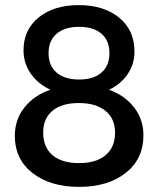

<svg xmlns="http://www.w3.org/2000/svg" viewBox="-20 -726 621 751"><path d="M288 -706Q386 -706 446 -657Q506 -608 506 -524Q506 -475 479 -435.5Q452 -396 406 -375Q468 -353 504.5 -306Q541 -259 541 -197Q541 -104 471.5 -49.5Q402 5 289.5 5Q177 5 107.5 -49Q38 -103 38 -195Q38 -258 75.5 -305.5Q113 -353 177 -375Q128 -398 100 -438.5Q72 -479 72 -529Q72 -610 131.5 -658Q191 -706 288 -706ZM377 -594Q346 -621 289.5 -621Q233 -621 201.5 -594Q170 -567 170 -518Q170 -469 201.5 -442Q233 -415 289.5 -415Q346 -415 377 -442Q408 -469 408 -518Q408 -567 377 -594ZM288 -323Q222 -323 185.5 -293Q149 -263 149 -208Q149 -150 185.5 -119Q222 -88 289 -88Q356 -88 393 -119Q430 -150 430 -207Q430 -262 392.5 -292.5Q355 -323 288 -323Z"/></svg>

Font: Steamflix Grotesk
Style: Regular
Weight: 400
Designer: Julieta Ulanovsky
Foundry: Julieta Ulanovsky
Version: Version 4.000;PS 004.000;hotconv 1.0.88;makeotf.lib2.5.64775